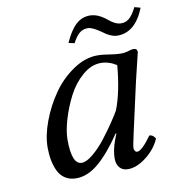

<svg xmlns="http://www.w3.org/2000/svg" viewBox="-72 -660 665 734"><g transform="rotate(-10 260.5 -293.0)"><path d="M359.9 -219.2Q386.2 -286.6 395 -389.2Q365.2 -408.2 334 -408.2Q296.9 -408.2 262.7 -378.7Q228.5 -349.1 206.5 -306.4Q184.6 -263.7 171.4 -219Q158.2 -174.3 158.2 -141.1Q158.2 -44.9 196.8 -44.9Q215.3 -44.9 241.2 -66.4Q267.1 -87.9 291.3 -119.1Q315.4 -150.4 332.8 -176.3Q350.1 -202.1 359.9 -219.2ZM466.8 -439Q481 -439 481 -424.8Q478 -414.1 454.1 -313L411.1 -120.1Q400.9 -73.2 400.9 -67.9Q400.9 -60.5 403.6 -56.2Q406.2 -51.8 408.4 -50.8Q410.6 -49.8 413.1 -49.8Q430.7 -49.8 469.2 -103Q483.4 -103 492.2 -86.9Q474.6 -46.9 437.5 -18.6Q400.4 9.8 367.2 9.8Q345.7 9.8 334.5 -3.7Q323.2 -17.1 323.2 -39.1Q323.2 -71.3 337.9 -110.8L346.2 -131.8L344.2 -133.8Q296.4 -63 253.4 -26.6Q210.4 9.8 166 9.8Q141.1 9.8 123 -2Q105 -13.7 95.7 -33.9Q86.4 -54.2 82.3 -76.7Q78.1 -99.1 78.1 -125Q78.1 -170.9 98.6 -225.8Q119.1 -280.8 152.1 -328.1Q185.1 -375.5 231.9 -407.2Q278.8 -439 326.2 -439Q348.1 -439 375 -434.1Q398.9 -430.2 416 -430.2Q434.6 -430.2 450.2 -436Q460.4 -439 466.8 -439ZM438 -543.9Q455.6 -543.9 469 -554.9Q482.4 -565.9 498 -596.2Q500 -595.7 509.5 -593Q519 -590.3 521 -589.8Q485.4 -500 416 -500Q390.1 -500 356.9 -525.9Q325.2 -547.9 308.1 -547.9Q289.1 -547.9 275.6 -536.6Q262.2 -525.4 249 -500Q243.2 -501.5 226.1 -504.9Q246.1 -550.3 269.5 -572.3Q293 -594.2 324.2 -594.2Q356 -594.2 390.1 -565.9Q415.5 -543.9 438 -543.9Z"/></g></svg>

Font: Common Serif
Style: Italic
Weight: 400
Italic angle: -12°
Designer: Philipp H. Poll, Khaled Hosny
Foundry: Stefan Peev, Context Ltd.
Version: Version 1.026